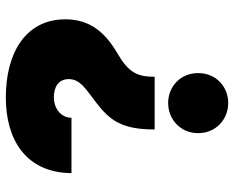

<svg xmlns="http://www.w3.org/2000/svg" viewBox="-90 -610 781 640"><g transform="rotate(90 300.0 -289.5)"><path d="M411.1 -415H235.4C235.4 -357.9 221.7 -328.6 159.2 -292C90.3 -252 43.9 -202.1 43.9 -117.2C43.9 15.1 155.8 81.1 304.7 81.1C441.9 81.1 555.2 16.6 556.6 -137.7H372.1C372.1 -107.4 346.7 -78.6 301.3 -79.1C272.5 -79.6 243.7 -92.3 243.2 -127.9C242.7 -167.5 277.8 -186 322.3 -220.7C379.4 -265.1 411.1 -303.7 411.1 -415ZM223.1 -560.1C223.1 -500 269 -460 322.8 -460C376.5 -460 423.3 -500 423.3 -560.1C423.3 -620.1 376.5 -660.2 322.8 -660.2C269 -660.2 223.1 -620.1 223.1 -560.1Z"/></g></svg>

Font: Wand UI Pro Black
Style: Regular
Weight: 900
Designer: Andreas Faust
Version: Version 1.003;FEAKit 1.0